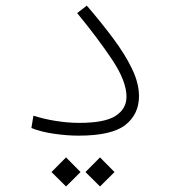

<svg xmlns="http://www.w3.org/2000/svg" viewBox="-20 -486 626 690"><path d="M262.2 1.5Q220.7 1.5 173.6 -5.4Q126.5 -12.2 92.8 -25.9L100.1 -70.3Q137.7 -58.1 181.2 -51.3Q224.6 -44.4 264.6 -44.4Q356.9 -44.4 395.8 -69.8Q434.6 -95.2 434.6 -138.2Q434.6 -193.8 384 -270Q333.5 -346.2 257.3 -439L292 -465.8Q345.2 -403.8 387.7 -346.7Q430.2 -289.6 454.8 -238Q479.5 -186.5 479.5 -140.6Q479.5 -75.7 430.7 -37.1Q381.8 1.5 262.2 1.5ZM217.3 184.1 165 132.3 217.3 79.6 269.5 132.3ZM339.4 184.1 287.1 132.3 339.4 79.6 391.6 132.3Z"/></svg>

Font: Cascadia Mono NF ExtraLight
Style: Regular
Weight: 200
Monospace: yes
Designer: Aaron Bell
Foundry: Saja Typeworks
Version: Version 2404.023; ttfautohint (v1.8.4)